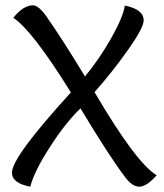

<svg xmlns="http://www.w3.org/2000/svg" viewBox="-20 -693 616 723"><path d="M25 -43Q25 -102 247 -345Q100 -581 30 -626Q68 -673 104 -673Q125 -673 155 -631Q219 -539 300 -405Q356 -473 400 -551.5Q444 -630 450 -672Q521 -658 521 -616Q521 -589 463 -506.5Q405 -424 336 -346Q492 -80 570 -33Q532 10 504.5 10Q477 10 449 -29Q390 -107 283 -285Q226 -230 167 -138Q108 -46 94 10Q25 -3 25 -43Z"/></svg>

Font: Overlock
Style: Regular
Weight: 400
Designer: Dario Muhafara
Foundry: Dario Manuel Muhafara
Version: Version 1.002